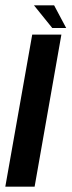

<svg xmlns="http://www.w3.org/2000/svg" viewBox="-33 -704 270 724"><path d="M-13 0 88.5 -573.5H198.5L97.5 0ZM164 -598.5 95 -684H171L216.5 -598.5Z"/></svg>

Font: Anybody Medium
Style: Italic
Weight: 500
Italic angle: -10°
Designer: Tyler Finck
Foundry: Etcetera Type Company
Version: Version 1.010; ttfautohint (v1.8.3) -l 8 -r 50 -G 200 -x 14 